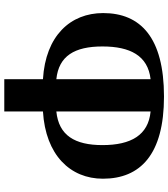

<svg xmlns="http://www.w3.org/2000/svg" viewBox="34 -800 767 874"><g transform="rotate(90 417.0 -363.5)"><path d="M341 0H488V-176C686 -188 794 -300 794 -449C794 -619 684 -727 420 -727C151 -727 40 -620 40 -450C40 -301 143 -188 341 -176ZM341 -237C235 -248 192 -320 192 -447C192 -573 234 -654 341 -666ZM488 -237V-666C596 -656 641 -576 641 -447C641 -321 597 -248 488 -237Z"/></g></svg>

Font: Noto Serif Georgian Bold
Style: Regular
Weight: 700
Designer: Monotype Design Team, Akaki Razmadze
Foundry: Google LLC
Version: Version 2.003